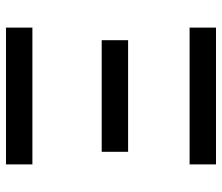

<svg xmlns="http://www.w3.org/2000/svg" viewBox="-70 -670 740 640"><g transform="rotate(90 300.0 -350.0)"><path d="M72 0H528V-88H72ZM114 -319H486V-407H114ZM72 -612H528V-700H72Z"/></g></svg>

Font: CommitMono
Style: 500Regular
Weight: 500
Monospace: yes
Designer: Eigil Nikolajsen
Foundry: Eigil Nikolajsen
Version: Version 1.143